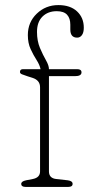

<svg xmlns="http://www.w3.org/2000/svg" viewBox="-20 -735 350 755"><path d="M172.5 -61Q172.5 -34 201.5 -31L246.5 -26Q265.5 -23.5 265.5 -12Q265.5 0 248.5 0H80.5Q63.5 0 63.5 -12Q63.5 -22 82.5 -26L108.5 -31Q137.5 -36.5 137.5 -61V-392Q137.5 -419.5 107.5 -429L88.5 -435Q74.5 -439.5 66.5 -442.8Q58.5 -446 58.5 -452Q58.5 -463 70.5 -463H139.5Q136 -480 123.8 -499Q111.5 -518 100.5 -541.8Q89.5 -565.5 89.5 -597Q89.5 -647.5 124.5 -681.2Q159.5 -715 209.5 -715Q256.5 -715 283 -690.2Q309.5 -665.5 309.5 -626Q309.5 -607 302.2 -597Q295 -587 283.5 -587Q256.5 -587 256.5 -619V-638Q256.5 -663 243.8 -677Q231 -691 203 -691Q168.5 -691 147 -669.8Q125.5 -648.5 125.5 -609.5Q125.5 -574 137.2 -546.2Q149 -518.5 160.8 -498Q172.5 -477.5 172.5 -463H283.5Q300.5 -463 300.5 -450.5Q300.5 -435.5 274.5 -435.5H172.5Z"/></svg>

Font: Fraunces 9pt SuperSoft Thin
Style: Regular
Weight: 100
Version: Version 1.000;[b76b70a41]